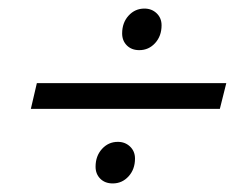

<svg xmlns="http://www.w3.org/2000/svg" viewBox="-20 -566 555 448"><path d="M305 -449Q287 -449 276 -460Q265 -471 265 -488Q265 -513 280 -529.5Q295 -546 317 -546Q334 -546 345.5 -535Q357 -524 357 -507Q357 -482 342 -465.5Q327 -449 305 -449ZM52 -312 66 -372H508L493 -312ZM243 -138Q225 -138 214 -149Q203 -160 203 -177Q203 -202 218 -218.5Q233 -235 255 -235Q272 -235 283.5 -224Q295 -213 295 -196Q295 -171 280 -154.5Q265 -138 243 -138Z"/></svg>

Font: Platypi SemiBold
Style: Italic
Weight: 600
Italic angle: -13°
Designer: David Sargent
Foundry: Bolt Cutter Type
Version: Version 1.200; ttfautohint (v1.8.4.7-5d5b)